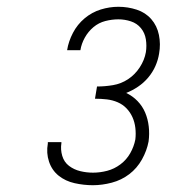

<svg xmlns="http://www.w3.org/2000/svg" viewBox="-20 -863 540 566"><path d="M254 -317Q227 -317 200 -323Q173 -329 153 -345Q133 -361 124.5 -386.5Q116 -412 121 -440V-444H161V-441Q158 -422 163.5 -403.5Q169 -385 183.5 -374Q198 -363 216.5 -358.5Q235 -354 254 -354Q275 -354 296 -359.5Q317 -365 335 -378.5Q353 -392 364 -411.5Q375 -431 379 -452Q381 -469 379 -486Q377 -503 370.5 -517.5Q364 -532 353 -543.5Q342 -555 327 -561.5Q312 -568 295 -570Q278 -572 260 -572L266 -608Q289 -608 313 -612Q337 -616 357.5 -629.5Q378 -643 392 -664.5Q406 -686 410 -709Q413 -728 410 -747Q407 -766 395.5 -780Q384 -794 366 -800Q348 -806 329 -806Q310 -806 290.5 -801Q271 -796 255.5 -783Q240 -770 230 -752Q220 -734 217 -715H178V-716Q182 -741 195 -766Q208 -791 229.5 -809Q251 -827 277 -835Q303 -843 329 -843Q357 -843 383 -834.5Q409 -826 426 -806.5Q443 -787 448.5 -760Q454 -733 449 -705Q446 -686 438 -668Q430 -650 417 -634.5Q404 -619 387 -607.5Q370 -596 352 -589Q371 -580 385.5 -565Q400 -550 408 -531Q416 -512 418.5 -490Q421 -468 418 -446Q413 -419 398.5 -393Q384 -367 361 -349.5Q338 -332 309.5 -324.5Q281 -317 254 -317Z"/></svg>

Font: Iosevka Curly Extralight
Style: Italic
Weight: 200
Italic angle: -9°
Monospace: yes
Designer: Belleve Invis
Foundry: Belleve Invis
Version: Version 22.1.2; ttfautohint (v1.8.4)